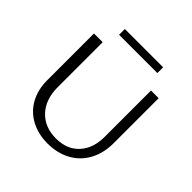

<svg xmlns="http://www.w3.org/2000/svg" viewBox="-208 -977 1152 1152"><g transform="rotate(45 367.5 -401.0)"><path d="M94 -262V-658H168V-277Q168 -173 225 -112Q282 -51 378 -51Q471 -51 524.5 -109Q578 -167 578 -265V-658H643V-277Q643 -192 608.5 -128Q574 -64 510.5 -29Q447 6 364 6Q284 6 222.5 -27Q161 -60 127.5 -120.5Q94 -181 94 -262ZM206 -808H531V-759H206Z"/></g></svg>

Font: Ysabeau
Style: Regular
Weight: 400
Designer: Christian Thalmann (Catharsis Fonts)
Version: Version 0.003